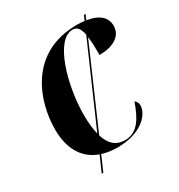

<svg xmlns="http://www.w3.org/2000/svg" viewBox="-198 -893 1048 1122"><g transform="rotate(-30 326.5 -332.0)"><path d="M160 96H171L215 -5C246 5 281 10 319 10C475 10 556 -73 556 -138C556 -154 548 -166 537 -174C505 -84 466 -5 377 -5C320 -5 280 -36 259 -105L490 -635C495 -603 496 -562 496 -511C585 -511 653 -546 653 -618C653 -672 615 -713 530 -725L545 -760H534L520 -727C504 -729 487 -730 469 -730C146 -730 53 -449 53 -264C53 -129 108 -43 206 -8ZM241 -254C241 -449 316 -718 432 -718C463 -718 479 -697 488 -653L255 -120C246 -156 241 -200 241 -254Z"/></g></svg>

Font: Noto Serif Display Condensed Black
Style: Italic
Weight: 900
Width: 3
Italic angle: -12°
Designer: Monotype Design Team
Foundry: Monotype Imaging Inc.
Version: Version 2.009